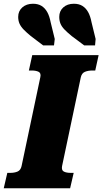

<svg xmlns="http://www.w3.org/2000/svg" viewBox="-56 -1004 546 1024"><path d="M59 -118 159 -592Q164 -614 150 -621Q136 -628 113 -628H98L116 -710H470L452 -628H437Q414 -628 397 -621Q380 -614 375 -592L275 -118Q271 -96 284.5 -89Q298 -82 322 -82H337L318 0H-36L-17 -82H-2Q21 -82 37.5 -89Q54 -96 59 -118ZM214 -886 236 -796 232 -762H174L108 -812Q85 -831 70 -846.5Q55 -862 48 -878Q41 -894 41 -914Q41 -945 63 -964.5Q85 -984 120 -984Q147 -984 165.5 -972.5Q184 -961 196 -939.5Q208 -918 214 -886ZM432 -886 454 -796 451 -762H393L326 -812Q303 -831 288 -846.5Q273 -862 266.5 -878Q260 -894 260 -914Q260 -945 281.5 -964.5Q303 -984 338 -984Q365 -984 383.5 -972.5Q402 -961 414 -939.5Q426 -918 432 -886Z"/></svg>

Font: Roboto Serif ExtraBold
Style: Italic
Weight: 800
Italic angle: -10°
Version: Version 1.007